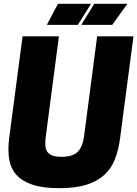

<svg xmlns="http://www.w3.org/2000/svg" viewBox="-20 -970 718 1004"><path d="M646 -950 567 -840H405L473 -950ZM456 -950 387 -840H225L283 -950ZM290 14Q205 14 150.5 -4Q96 -22 66 -55.5Q36 -89 28 -137.5Q20 -186 28 -248L98 -780H288L219 -253Q216 -230 217 -211Q218 -192 226 -178.5Q234 -165 252 -157.5Q270 -150 301 -150Q363 -150 388 -178Q413 -206 419 -253L488 -780H678L608 -248Q600 -186 581 -137.5Q562 -89 525.5 -55.5Q489 -22 432 -4Q375 14 290 14Z"/></svg>

Font: Tanohe Sans Black
Style: Italic
Weight: 900
Designer: Village Type and Design LLC & Cristiano Sobral
Foundry: Cooper Hewitt Smithsonian Design Museum
Version: Version 1.00;January 12, 2020;FontCreator 12.0.0.2547 64-bit